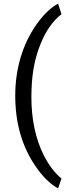

<svg xmlns="http://www.w3.org/2000/svg" viewBox="-20 -862 382 1071"><path d="M65 -329C65 -175 103 -43 180 68C219 125 261 165 304 189L323 134C285 103 252 59 224 4C178 -88 155 -197 155 -323L156 -364C159 -457 175 -541 206 -616C236 -691 275 -746 323 -783L304 -842C262 -819 222 -780 183 -725C105 -614 65 -476 65 -329Z"/></svg>

Font: Noto Sans KR Regular
Style: Regular
Weight: 400
Designer: Ryoko NISHIZUKA  (kana & ideographs); Paul D. Hunt (Latin, Greek & Cyrillic); Wenlong ZHANG  (bopomofo); Sandoll Communi
Foundry: Adobe Systems Incorporated
Version: Version 1.004;PS 1.004;hotconv 1.0.82;makeotf.lib2.5.63406